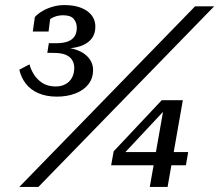

<svg xmlns="http://www.w3.org/2000/svg" viewBox="-20 -735 865 755"><path d="M228 -675Q258 -675 270 -660.5Q282 -646 282 -626Q282 -606 273.5 -592.5Q265 -579 247 -572Q229 -565 199 -565H172L166 -527H190Q221 -527 238.5 -519.5Q256 -512 264 -498.5Q272 -485 272 -468Q272 -446 263 -429.5Q254 -413 237.5 -404Q221 -395 199 -395Q168 -395 147 -408.5Q126 -422 113.5 -442Q101 -462 96 -482L56 -461Q63 -430 81.5 -406Q100 -382 131 -368.5Q162 -355 204 -355Q244 -355 276.5 -367.5Q309 -380 327.5 -403.5Q346 -427 346 -460Q346 -478 338 -493.5Q330 -509 314 -521.5Q298 -534 273 -541.5Q248 -549 214 -550L233 -545Q268 -544 296 -553.5Q324 -563 339.5 -582Q355 -601 355 -630Q355 -669 322 -692Q289 -715 233 -715Q210 -715 188.5 -709Q167 -703 148.5 -692.5Q130 -682 117 -668L109 -611H171L178 -667Q171 -667 164 -661Q157 -655 152 -646Q147 -637 144 -627Q160 -649 180.5 -662Q201 -675 228 -675ZM747 -710H822L131 0H56ZM417 -85 427 -140 616 -341H653L635 -310L445 -107L452 -137H720L711 -85ZM639 0H569L624 -312L636 -341H699Z"/></svg>

Font: Roboto Serif 20pt
Style: Italic
Weight: 400
Italic angle: -10°
Designer: Greg Gazdowicz
Foundry: Commercial Type
Version: Version 1.008